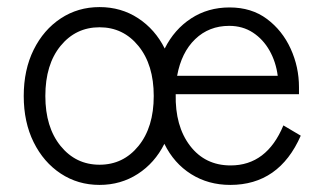

<svg xmlns="http://www.w3.org/2000/svg" viewBox="-20 -511 916 542"><path d="M261 11Q200 11 151.5 -21Q103 -53 75 -109.5Q47 -166 47 -240Q47 -314 75 -370.5Q103 -427 151.5 -459Q200 -491 261 -491Q322 -491 370 -459.5Q418 -428 445 -374Q472 -428 519.5 -459Q567 -490 628 -490Q690 -490 733.5 -457.5Q777 -425 800.5 -373.5Q824 -322 824 -265V-245H476Q474 -155 516.5 -99.5Q559 -44 631 -44Q733 -44 780 -157L829 -128Q768 11 630 11Q568 11 519.5 -19.5Q471 -50 444 -105Q417 -51 369 -20Q321 11 261 11ZM261 -46Q328 -46 371 -99Q414 -152 414 -240Q414 -328 371 -381Q328 -434 261 -434Q194 -434 151 -381.5Q108 -329 108 -240Q108 -152 151 -99Q194 -46 261 -46ZM480 -297H764Q759 -336 741 -368Q723 -400 694 -419Q665 -438 627 -438Q570 -438 531 -400.5Q492 -363 480 -297Z"/></svg>

Font: Zen Kaku Gothic New
Style: Regular
Weight: 400
Designer: Yoshimichi Ohira
Foundry: Positype
Version: Version 1.001